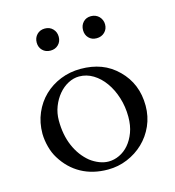

<svg xmlns="http://www.w3.org/2000/svg" viewBox="-101 -738 765 838"><g transform="rotate(-15 281.5 -319.0)"><path d="M436 -601.6Q436 -580.1 421.6 -566.2Q407.2 -552.2 385.3 -552.2Q363.3 -552.2 349.9 -566.2Q336.4 -580.1 336.4 -601.6Q336.4 -623 349.9 -637.5Q363.3 -651.9 385.3 -651.9Q396.5 -651.9 405.8 -647.9Q415 -644 421.6 -637.2Q428.2 -630.4 432.1 -621.3Q436 -612.3 436 -601.6ZM226.6 -601.6Q226.6 -580.1 212.6 -566.2Q198.7 -552.2 176.8 -552.2Q154.8 -552.2 140.9 -566.2Q127 -580.1 127 -601.6Q127 -623 140.9 -637.5Q154.8 -651.9 176.8 -651.9Q198.7 -651.9 212.6 -637.5Q226.6 -623 226.6 -601.6ZM429.7 -185.5Q429.7 -231.4 416.7 -272.5Q403.8 -313.5 381.8 -344.2Q359.9 -375 330.3 -393.1Q300.8 -411.1 267.1 -411.1Q241.7 -411.1 217.3 -398.2Q192.9 -385.3 174.1 -362.8Q155.3 -340.3 143.8 -310.8Q132.3 -281.2 132.3 -248Q132.3 -183.1 154.1 -132.6Q175.8 -82 215.3 -49.8Q233.9 -35.6 255.1 -27.3Q276.4 -19 296.9 -19Q321.8 -19 345.7 -30.3Q369.6 -41.5 388.2 -63Q406.7 -84.5 418.2 -115.2Q429.7 -146 429.7 -185.5ZM515.1 -212.9Q515.1 -164.6 496.6 -122.8Q478 -81.1 446.3 -50.8Q414.6 -20.5 373 -3.2Q331.5 14.2 285.2 14.2Q216.8 14.2 164.8 -14.4Q112.8 -43 79.6 -97.2Q64.9 -120.6 56.9 -150.9Q48.8 -181.2 48.3 -210.4Q48.3 -261.2 66.7 -303.7Q85 -346.2 116.7 -376.7Q148.4 -407.2 190.9 -424.3Q233.4 -441.4 281.7 -441.4Q332.5 -441.4 373.8 -426Q415 -410.6 448.7 -377.4Q515.1 -312 515.1 -212.9Z"/></g></svg>

Font: HM XNiloofar
Style: Regular
Weight: 400
Designer: Hossein Movahhedian
Version: Version 2.8, 2015